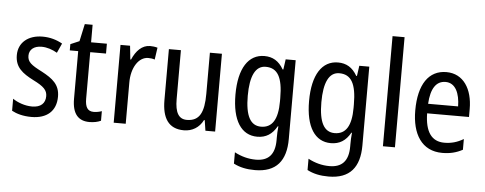

<svg xmlns="http://www.w3.org/2000/svg" viewBox="-59 -920 3333 1320"><g transform="rotate(5 1607.5 -260.0)"><path d="M345 -145C345 -228 296 -266 219 -307C144 -345 118 -365 118 -408C118 -450 150 -477 203 -477C241 -477 278 -464 311 -445L341 -511C300 -534 255 -547 204 -547C105 -547 38 -492 38 -405C38 -321 89 -283 167 -243C240 -207 264 -182 264 -141C264 -92 233 -62 173 -62C123 -62 72 -81 39 -104V-21C72 -3 117 10 175 10C281 10 345 -45 345 -145Z M598 -62C556 -62 539 -90 539 -148V-469H648V-537H539V-658H485L459 -538L398 -512V-469H456V-140C456 -34 500 10 575 10C605 10 634 4 654 -6V-72C638 -66 617 -62 598 -62Z M946 -547C890 -547 849 -504 823 -443H818L808 -537H742V0H825V-282C824 -388 875 -464 940 -464C956 -464 972 -462 985 -457L997 -540C980 -545 962 -547 946 -547Z M1442 -537H1359V-253C1359 -126 1329 -63 1241 -63C1185 -63 1159 -106 1159 -199V-537H1076V-186C1076 -62 1120 10 1227 10C1283 10 1332 -18 1359 -72H1364L1375 0H1442Z M1735 -547C1625 -547 1559 -448 1559 -266C1559 -87 1623 10 1733 10C1793 10 1836 -17 1868 -74H1872C1869 -48 1868 -15 1868 5V22C1868 123 1822 168 1737 168C1686 168 1637 155 1590 130V208C1632 230 1679 240 1737 240C1885 240 1951 157 1951 7V-537H1882L1872 -466H1867C1835 -522 1792 -547 1735 -547ZM1750 -474C1832 -474 1868 -412 1868 -269V-245C1868 -121 1830 -61 1753 -61C1680 -61 1644 -126 1644 -265C1644 -401 1679 -474 1750 -474Z M2243 -547C2133 -547 2067 -448 2067 -266C2067 -87 2131 10 2241 10C2301 10 2344 -17 2376 -74H2380C2377 -48 2376 -15 2376 5V22C2376 123 2330 168 2245 168C2194 168 2145 155 2098 130V208C2140 230 2187 240 2245 240C2393 240 2459 157 2459 7V-537H2390L2380 -466H2375C2343 -522 2300 -547 2243 -547ZM2258 -474C2340 -474 2376 -412 2376 -269V-245C2376 -121 2338 -61 2261 -61C2188 -61 2152 -126 2152 -265C2152 -401 2187 -474 2258 -474Z M2683 0V-760H2600V0Z M2991 -546C2869 -546 2800 -445 2800 -265C2800 -102 2868 10 3010 10C3064 10 3107 -1 3150 -24V-98C3106 -72 3065 -61 3018 -61C2930 -61 2885 -125 2883 -252H3172V-308C3172 -444 3109 -546 2991 -546ZM2991 -478C3060 -478 3090 -407 3091 -318H2884C2890 -425 2927 -478 2991 -478Z"/></g></svg>

Font: Noto Sans Sinhala Condensed
Style: Regular
Weight: 400
Width: 3
Designer: Jelle Bosma - Monotype Design Team
Foundry: Monotype Imaging Inc.
Version: Version 2.006